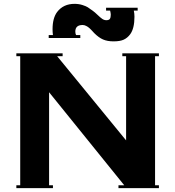

<svg xmlns="http://www.w3.org/2000/svg" viewBox="-20 -977 910 997"><path d="M232.9 -779.8V-794.9H254.9Q252.9 -810.5 252.9 -825.2Q252.9 -883.3 276.9 -915Q309.1 -957 367.2 -957Q389.2 -957 408.2 -950.9Q427.2 -944.8 435.8 -939.2Q444.3 -933.6 461.9 -920.9Q472.2 -913.6 486.6 -899.7Q501 -885.7 511 -878.9Q521 -872.1 532.2 -872.1Q545.4 -872.1 550.3 -878.9Q555.2 -885.7 555.2 -900.9Q555.2 -908.2 551.8 -921.9H530.8V-937H694.8V-921.9H674.8Q678.2 -906.7 678.2 -890.1Q678.2 -829.1 655.8 -798.8Q641.6 -779.8 622.3 -771Q603 -762.2 569.8 -762.2Q537.6 -762.2 515.1 -772Q492.7 -781.7 469.2 -805.2Q467.3 -807.6 461.4 -813.7Q455.6 -819.8 453.1 -822.5Q450.7 -825.2 445.3 -830.1Q439.9 -835 436.5 -837.2Q433.1 -839.4 428.2 -842Q423.3 -844.7 418.7 -845.9Q414.1 -847.2 409.2 -847.2Q371.1 -847.2 371.1 -813Q371.1 -802.7 375 -794.9H397V-779.8ZM64.9 0V-15.1H85V-685.1H64.9V-700.2H305.2V-685.1H276.9L634.8 -248V-685.1H615.2V-700.2H805.2V-685.1H785.2V-15.1H805.2V0H595.2V-15.1H625L234.9 -498V-15.1H254.9V0Z"/></svg>

Font: Copperplate CC
Style: Bold
Weight: 700
Designer: indestructible type*
Foundry: Cowboy Collective
Version: Version 1.000